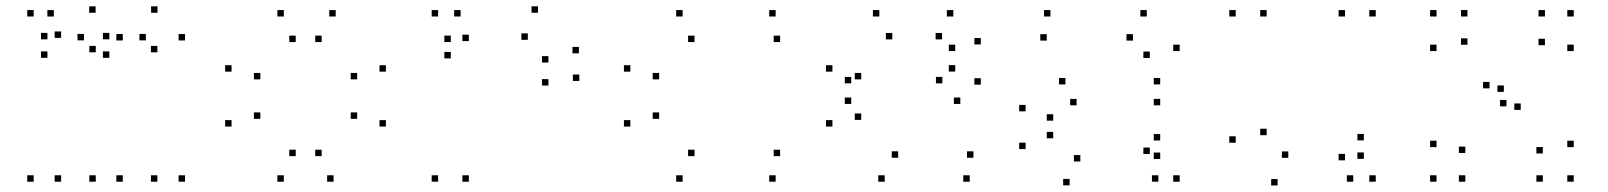

<svg xmlns="http://www.w3.org/2000/svg" viewBox="-20 -555 5000 597"><path d="M555.3 10V-10H535.3V10ZM555.3 -429.2V-449.2H535.3V-429.2ZM469.8 -515.3V-535.3H449.8V-515.3ZM320 -432.7V-452.7H300V-432.7ZM320 -375.2V-395.2H300V-375.2ZM433.5 -429.5V-449.5H413.5V-429.5ZM469.3 -392.3V-412.3H449.3V-392.3ZM469.3 10V-10H449.3V10ZM170 10V-10H150V10ZM170 -437.2V-457.2H150V-437.2ZM147.3 -503.7V-523.7H127.3V-503.7ZM84.7 -503.7V-523.7H64.7V-503.7ZM84.7 10V-10H64.7V10ZM361.8 10V-10H341.8V10ZM361.8 -429.2V-449.2H341.8V-429.2ZM277.3 -515.3V-535.3H257.3V-515.3ZM127.5 -432.7V-452.7H107.5V-432.7ZM127.5 -375.2V-395.2H107.5V-375.2ZM241 -429.5V-449.5H221V-429.5ZM277.8 -392.3V-412.3H257.8V-392.3ZM277.8 10V-10H257.8V10Z M1017.2 10V-10H997.2V10ZM1180 -161.5V-181.5H1160V-161.5ZM1180 -332.2V-352.2H1160V-332.2ZM1023.8 -503.7V-523.7H1003.8V-503.7ZM862.5 -503.7V-523.7H842.5V-503.7ZM700 -332.2V-352.2H680V-332.2ZM700 -161.5V-181.5H680V-161.5ZM862.5 10V-10H842.5V10ZM789.5 -185.5V-205.5H769.5V-185.5ZM789.5 -308.2V-328.2H769.5V-308.2ZM899.5 -424.2V-444.2H879.5V-424.2ZM980.2 -424.2V-444.2H960.2V-424.2ZM1090.5 -308.2V-328.2H1070.5V-308.2ZM1090.5 -185.5V-205.5H1070.5V-185.5ZM980.2 -69.5V-89.5H960.2V-69.5ZM899.5 -69.5V-89.5H879.5V-69.5Z M1781.3 -303.3V-323.3H1761.3V-303.3ZM1780 -389.2V-409.2H1760V-389.2ZM1652.8 -515.3V-535.3H1632.8V-515.3ZM1381.7 -424.3V-444.3H1361.7V-424.3ZM1381.7 -373.5V-393.5H1361.7V-373.5ZM1621.2 -431.2V-451.2H1601.2V-431.2ZM1685.2 -360.5V-380.5H1665.2V-360.5ZM1685.2 -289V-309H1665.2V-289ZM1437.8 10V-10H1417.8V10ZM1437.8 -427.2V-447.2H1417.8V-427.2ZM1412.2 -503.7V-523.7H1392.2V-503.7ZM1342.3 -503.7V-523.7H1322.3V-503.7ZM1342.3 10V-10H1322.3V10Z M2391.8 10V-10H2371.8V10ZM2405.7 -69.5V-89.5H2385.7V-69.5ZM2139.5 -69.5V-89.5H2119.5V-69.5ZM2029.5 -185.5V-205.5H2009.5V-185.5ZM2029.5 -308.2V-328.2H2009.5V-308.2ZM2139.5 -424.2V-444.2H2119.5V-424.2ZM2405.7 -424.2V-444.2H2385.7V-424.2ZM2391.8 -503.7V-523.7H2371.8V-503.7ZM2102.5 -503.7V-523.7H2082.5V-503.7ZM1940 -332.2V-352.2H1920V-332.2ZM1940 -161.5V-181.5H1920V-161.5ZM2102.5 10V-10H2082.5V10Z M2995.2 10V-10H2975.2V10ZM3006.8 -64.5V-84.5H2986.8V-64.5ZM2772.8 -64.5V-84.5H2752.8V-64.5ZM2657.8 -182.2V-202.2H2637.8V-182.2ZM2657.8 -308.2V-328.2H2637.8V-308.2ZM2754.5 -432.5V-452.5H2734.5V-432.5ZM2909.2 -432.5V-452.5H2889.2V-432.5ZM2950.2 -396.2V-416.2H2930.2V-396.2ZM2950.2 -332.5V-352.5H2930.2V-332.5ZM2910.2 -295.8V-315.8H2890.2V-295.8ZM2626.8 -295.8V-315.8H2606.8V-295.8ZM2626.8 -231.8V-251.8H2606.8V-231.8ZM2966 -231.8V-251.8H2946V-231.8ZM3029.7 -291.8V-311.8H3009.7V-291.8ZM3029.7 -416.8V-436.8H3009.7V-416.8ZM2944.2 -503.7V-523.7H2924.2V-503.7ZM2714.2 -503.7V-523.7H2694.2V-503.7ZM2568.3 -332.2V-352.2H2548.3V-332.2ZM2568.3 -161.5V-181.5H2548.3V-161.5ZM2730.8 10V-10H2710.8V10Z M3648 10V-10H3628V10ZM3648 -396.2V-416.2H3628V-396.2ZM3545.8 -503.7V-523.7H3525.8V-503.7ZM3246.3 -503.7V-523.7H3226.3V-503.7ZM3234.7 -428.8V-448.8H3214.7V-428.8ZM3502.7 -428.8V-448.8H3482.7V-428.8ZM3555.2 -374.7V-394.7H3535.2V-374.7ZM3555.2 -76.2V-96.2H3535.2V-76.2ZM3581.8 10V-10H3561.8V10ZM3587.5 -60.7V-80.7H3567.5V-60.7ZM3587.5 -118.2V-138.2H3567.5V-118.2ZM3339.2 -52.8V-72.8H3319.2V-52.8ZM3254.8 -125V-145H3234.8V-125ZM3254.8 -179.8V-199.8H3234.8V-179.8ZM3327.5 -227.5V-247.5H3307.5V-227.5ZM3587.5 -227.5V-247.5H3567.5V-227.5ZM3587.5 -292.5V-312.5H3567.5V-292.5ZM3292.8 -292.5V-312.5H3272.8V-292.5ZM3169 -208.8V-228.8H3149V-208.8ZM3169 -91.5V-111.5H3149V-91.5ZM3305.8 21.3V1.3H3285.8V21.3Z M3822.3 -503.7V-523.7H3802.3V-503.7ZM3822.3 -111.2V-131.2H3802.3V-111.2ZM3952.5 21.7V1.7H3932.5V21.7ZM4220.7 -61V-81H4200.7V-61ZM4220.7 -118.5V-138.5H4200.7V-118.5ZM3985.8 -64.2V-84.2H3965.8V-64.2ZM3918.5 -134.7V-154.7H3898.5V-134.7ZM3918.5 -503.7V-523.7H3898.5V-503.7ZM4162.2 -503.7V-523.7H4142.2V-503.7ZM4162.2 -56.5V-76.5H4142.2V-56.5ZM4187.8 10V-10H4167.8V10ZM4257.7 10V-10H4237.7V10ZM4257.7 -503.7V-523.7H4237.7V-503.7Z M4873.3 10V-10H4853.3V10ZM4873.3 -97.5V-117.5H4853.3V-97.5ZM4542.8 -415.8V-435.8H4522.8V-415.8ZM4542.8 -503.7V-523.7H4522.8V-503.7ZM4446.7 -503.7V-523.7H4426.7V-503.7ZM4446.7 -396.2V-416.2H4426.7V-396.2ZM4777.2 -77.8V-97.8H4757.2V-77.8ZM4777.2 10V-10H4757.2V10ZM4536.2 10V-10H4516.2V10ZM4536.2 -79.2V-99.2H4516.2V-79.2ZM4664.2 -224.3V-244.3H4644.2V-224.3ZM4611.5 -280.3V-300.3H4591.5V-280.3ZM4446.7 -97.5V-117.5H4426.7V-97.5ZM4446.7 10V-10H4426.7V10ZM4873.3 -396.2V-416.2H4853.3V-396.2ZM4873.3 -503.7V-523.7H4853.3V-503.7ZM4783.8 -503.7V-523.7H4763.8V-503.7ZM4783.8 -414.5V-434.5H4763.8V-414.5ZM4656 -269.3V-289.3H4636V-269.3ZM4708.5 -213.3V-233.3H4688.5V-213.3Z"/></svg>

Font: Monaspace Krypton Dots Var
Style: Regular
Weight: 400
Designer: Riley Cran and the Lettermatic Team
Version: Version 1.100 (Monaspace Krypton Dots)